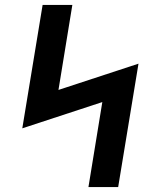

<svg xmlns="http://www.w3.org/2000/svg" viewBox="-20 -755 640 775"><path d="M337 0 393 -343 70 -237 152 -735H272L216 -392L539 -498L457 0Z"/></svg>

Font: Iosevka Etoile
Style: Bold Italic
Weight: 700
Italic angle: -9°
Designer: Belleve Invis
Foundry: Belleve Invis
Version: Version 28.1.0; ttfautohint (v1.8.4)